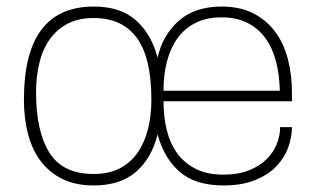

<svg xmlns="http://www.w3.org/2000/svg" viewBox="-20 -558 964 586"><path d="M662 8Q576 8 528 -34Q480 -76 461 -148Q443 -75 395 -33.5Q347 8 266 8Q211 8 171 -11.5Q131 -31 104.5 -66Q78 -101 65.5 -149Q53 -197 53 -254Q53 -538 266 -538Q348 -538 395 -496Q442 -454 461 -382Q476 -450 525 -494Q574 -538 657 -538Q712 -538 752.5 -517.5Q793 -497 819.5 -461.5Q846 -426 858.5 -378Q871 -330 871 -275V-249H479Q479 -202 489 -161Q499 -120 521 -90Q543 -60 577.5 -42.5Q612 -25 662 -25Q707 -25 739.5 -38Q772 -51 793 -71.5Q814 -92 824.5 -118Q835 -144 835 -170H871Q871 -139 859.5 -107.5Q848 -76 823.5 -50.5Q799 -25 759 -8.5Q719 8 662 8ZM266 -27Q312 -27 345 -44Q378 -61 399.5 -91.5Q421 -122 431.5 -163.5Q442 -205 442 -254Q442 -382 397.5 -442.5Q353 -503 266 -503Q219 -503 186 -485.5Q153 -468 131.5 -437.5Q110 -407 100 -365.5Q90 -324 90 -276Q90 -158 130.5 -92.5Q171 -27 266 -27ZM834 -281Q833 -329 822.5 -370Q812 -411 790.5 -441Q769 -471 735.5 -488Q702 -505 656 -505Q610 -505 576.5 -488Q543 -471 521.5 -441Q500 -411 489.5 -370Q479 -329 479 -281Z"/></svg>

Font: Tanohe Sans ExtraLight
Style: Regular
Weight: 250
Designer: Village Type and Design LLC & Cristiano Sobral
Foundry: Cooper Hewitt Smithsonian Design Museum
Version: Version 1.00;September 29, 2021;FontCreator 13.0.0.2655 64-b